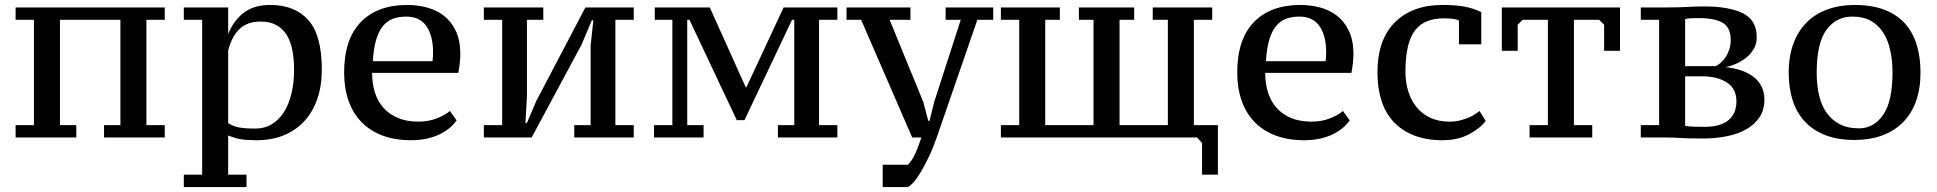

<svg xmlns="http://www.w3.org/2000/svg" viewBox="-20 -555 7817 775"><path d="M288 0H43V-50H117V-475H43V-525H645V-475H571V-50H645V0H400V-50H466V-475H222V-50H288Z M975 200H722V150H796V-475H722V-525H901V-420H902Q924 -473 964.5 -504Q1005 -535 1071 -535Q1170 -535 1224.5 -474Q1279 -413 1279 -274Q1279 -208 1260.5 -155Q1242 -102 1207.5 -65Q1173 -28 1124.5 -8.5Q1076 11 1016 11Q996 11 980.5 10Q965 9 952 7Q939 5 926.5 1Q914 -3 901 -8V150H975ZM1032 -468Q978 -468 946.5 -437.5Q915 -407 901 -351V-58Q921 -45 945.5 -40.5Q970 -36 1011 -36Q1048 -36 1077 -53.5Q1106 -71 1126 -102.5Q1146 -134 1156.5 -177.5Q1167 -221 1167 -274Q1167 -317 1160 -352.5Q1153 -388 1137.5 -413.5Q1122 -439 1096 -453.5Q1070 -468 1032 -468Z M1823 -69Q1797 -32 1749.5 -10.5Q1702 11 1639 11Q1573 11 1522.5 -8.5Q1472 -28 1438 -63.5Q1404 -99 1386.5 -149.5Q1369 -200 1369 -262Q1369 -396 1436 -465.5Q1503 -535 1624 -535Q1664 -535 1702.5 -525Q1741 -515 1771 -492Q1801 -469 1819.5 -431Q1838 -393 1838 -337Q1838 -320 1836 -301Q1834 -282 1830 -261H1482Q1482 -217 1493.5 -181Q1505 -145 1528.5 -119Q1552 -93 1587 -78.5Q1622 -64 1670 -64Q1709 -64 1742.5 -77Q1776 -90 1796 -107ZM1620 -488Q1589 -488 1565.5 -479Q1542 -470 1525 -449Q1508 -428 1498 -393.5Q1488 -359 1485 -308H1726Q1727 -317 1727.5 -326.5Q1728 -336 1728 -344Q1728 -410 1701.5 -449Q1675 -488 1620 -488Z M1933 -525H2173V-475H2107V-167L2101 -59H2107L2145 -148L2343 -525H2538V-475H2464V-50H2538V0H2298V-50H2364V-370L2375 -473H2369L2327 -374L2126 0H1933V-50H2007V-475H1933Z M2820 0H2620V-50H2694V-475H2623V-525H2845L2990 -203H2993L3143 -525H3360V-475H3286V-50H3360V0H3120V-50H3186V-475H3177L2985 -70H2954L2763 -475H2754V-50H2820Z M3456 -475H3397V-525H3655V-475H3571L3707 -143L3727 -67H3732L3751 -144L3858 -475H3797V-525H3989V-475H3925L3761 0Q3747 41 3730.5 75.5Q3714 110 3698.5 136.5Q3683 163 3668.5 179.5Q3654 196 3644 200H3543V110H3645Q3652 102 3658 94Q3664 86 3670 74Q3676 62 3683 44.5Q3690 27 3699 0H3662Z M4020 0V-50H4094V-475H4020V-525H4258V-475H4199V-50H4394V-475H4335V-525H4558V-475H4499V-50H4694V-475H4633V-525H4873V-475H4799V-50H4896V150H4832V22L4812 0Z M5428 -69Q5402 -32 5354.5 -10.5Q5307 11 5244 11Q5178 11 5127.5 -8.5Q5077 -28 5043 -63.5Q5009 -99 4991.5 -149.5Q4974 -200 4974 -262Q4974 -396 5041 -465.5Q5108 -535 5229 -535Q5269 -535 5307.5 -525Q5346 -515 5376 -492Q5406 -469 5424.5 -431Q5443 -393 5443 -337Q5443 -320 5441 -301Q5439 -282 5435 -261H5087Q5087 -217 5098.5 -181Q5110 -145 5133.5 -119Q5157 -93 5192 -78.5Q5227 -64 5275 -64Q5314 -64 5347.5 -77Q5381 -90 5401 -107ZM5225 -488Q5194 -488 5170.5 -479Q5147 -470 5130 -449Q5113 -428 5103 -393.5Q5093 -359 5090 -308H5331Q5332 -317 5332.5 -326.5Q5333 -336 5333 -344Q5333 -410 5306.5 -449Q5280 -488 5225 -488Z M5977 -67Q5956 -38 5910.5 -13.5Q5865 11 5803 11Q5737 11 5687.5 -8.5Q5638 -28 5605 -63.5Q5572 -99 5556 -149.5Q5540 -200 5540 -262Q5540 -395 5610.5 -465Q5681 -535 5802 -535Q5857 -535 5893 -528Q5929 -521 5959 -506V-376H5869V-472Q5854 -481 5809 -481Q5771 -481 5742 -470Q5713 -459 5693 -434Q5673 -409 5663 -367Q5653 -325 5653 -264Q5653 -224 5664 -187.5Q5675 -151 5697 -123.5Q5719 -96 5752.5 -80Q5786 -64 5831 -64Q5855 -64 5873.5 -69Q5892 -74 5906 -79.5Q5920 -85 5931 -92Q5942 -99 5952 -107Z M6407 0H6154V-50H6228V-475H6126L6106 -455V-350H6042V-525H6519V-350H6455V-455L6435 -475H6333V-50H6407Z M7102 -153Q7102 -111 7082 -81.5Q7062 -52 7028.5 -33Q6995 -14 6950 -5Q6905 4 6856 4Q6820 4 6798 3.5Q6776 3 6761.5 2Q6747 1 6736.5 0.5Q6726 0 6713 0H6603V-50H6677V-475H6603V-525H6707Q6733 -525 6752.5 -525.5Q6772 -526 6789.5 -527Q6807 -528 6823.5 -528.5Q6840 -529 6861 -529Q6959 -529 7015 -501.5Q7071 -474 7071 -404Q7071 -379 7059.5 -358.5Q7048 -338 7029.5 -323Q7011 -308 6988.5 -298Q6966 -288 6945 -284Q6976 -281 7004.5 -272Q7033 -263 7055 -247Q7077 -231 7089.5 -207.5Q7102 -184 7102 -153ZM6782 -47Q6798 -44 6821 -43.5Q6844 -43 6860 -43Q6925 -43 6957 -70Q6989 -97 6989 -146Q6989 -197 6950.5 -222Q6912 -247 6851 -247H6782ZM6782 -288H6905Q6915 -292 6925.5 -301.5Q6936 -311 6945 -324Q6954 -337 6960 -354.5Q6966 -372 6966 -393Q6966 -444 6933.5 -463Q6901 -482 6838 -482Q6826 -482 6809.5 -481.5Q6793 -481 6782 -478Z M7200 -262Q7200 -328 7219 -379Q7238 -430 7272.5 -464.5Q7307 -499 7356.5 -517Q7406 -535 7466 -535Q7536 -535 7586.5 -515.5Q7637 -496 7669 -460.5Q7701 -425 7716.5 -374.5Q7732 -324 7732 -262Q7732 -196 7713.5 -145.5Q7695 -95 7660.5 -60.5Q7626 -26 7576.5 -8Q7527 10 7466 10Q7398 10 7348 -9.5Q7298 -29 7265 -64.5Q7232 -100 7216 -150Q7200 -200 7200 -262ZM7313 -262Q7313 -214 7322 -173Q7331 -132 7351.5 -102Q7372 -72 7404.5 -54.5Q7437 -37 7484 -37Q7543 -37 7581 -91Q7619 -145 7619 -262Q7619 -310 7610 -351.5Q7601 -393 7581.5 -423.5Q7562 -454 7531.5 -471Q7501 -488 7457 -488Q7391 -488 7352 -434Q7313 -380 7313 -262Z"/></svg>

Font: PT Serif Caption
Style: Regular
Weight: 400
Designer: A.Korolkova, O.Umpeleva, V.Yefimov
Foundry: ParaType Ltd
Version: Version 1.000W OFL